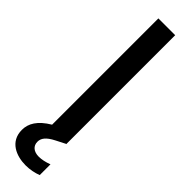

<svg xmlns="http://www.w3.org/2000/svg" viewBox="-334 -725 921 921"><g transform="rotate(45 127.0 -264.5)"><path d="M75 -739V-18C13 19 -10 59 -10 102C-10 182 60 210 123 210C152 210 181 204 204 195V122C181 131 157 136 138 136C104 136 83 118 83 90C83 66 97 46 140 24L187 0H189V-739Z"/></g></svg>

Font: Malmofest Medium
Style: Regular
Weight: 500
Designer: Jonny Pinhorn (Poppins), Kolossal
Version: Version 1.004;Glyphs 3.1.2 (3151)